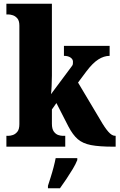

<svg xmlns="http://www.w3.org/2000/svg" viewBox="-20 -780 636 1021"><path d="M14 0V-58H28Q35 -58 48 -62Q61 -66 72 -79Q83 -92 83 -120V-644Q83 -670 72 -682.5Q61 -695 47.5 -699Q34 -703 28 -703H14V-760H256V-378Q256 -353 254.5 -321.5Q253 -290 251 -279L359 -424Q367 -433 367.5 -440.5Q368 -448 368 -452Q368 -465 355 -474Q342 -483 320 -483V-536H563V-483Q533 -483 503 -464Q473 -445 439 -400L395 -341L513 -143Q537 -101 556 -79.5Q575 -58 591 -58H595V0H583Q508 0 464 -8.5Q420 -17 393.5 -40Q367 -63 344 -107L280 -232L256 -198V-122Q256 -94 266.5 -80Q277 -66 290 -62Q303 -58 310 -58H327V0ZM235 208Q241 189 249.5 162.5Q258 136 265 109Q272 82 276 61H391V71Q383 92 367 118.5Q351 145 333 172Q315 199 299 221H235Z"/></svg>

Font: Noto Serif Lao Condensed Black
Style: Regular
Weight: 900
Width: 3
Designer: Monotype Design Team
Foundry: Monotype Imaging Inc.
Version: Version 2.003; ttfautohint (v1.8.4.7-5d5b)